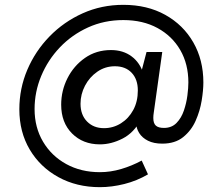

<svg xmlns="http://www.w3.org/2000/svg" viewBox="-20 -667 914 794"><path d="M393 107Q297 107 221.5 65.5Q146 24 103 -48.5Q60 -121 60 -215Q60 -301 93 -378.5Q126 -456 185 -516.5Q244 -577 322 -612Q400 -647 490 -647Q589 -647 663.5 -605.5Q738 -564 779.5 -491.5Q821 -419 821 -326Q821 -294 814 -251Q807 -208 789 -167.5Q771 -127 737.5 -100Q704 -73 651 -73Q616 -73 592 -85Q568 -97 555.5 -117Q543 -137 543 -160Q543 -163 543 -166Q543 -169 544 -172L547 -201L563 -173Q534 -118 487 -94Q440 -70 393 -70Q323 -70 278 -115Q233 -160 233 -234Q233 -292 259 -343.5Q285 -395 331.5 -427.5Q378 -460 439 -460Q489 -460 524 -434Q559 -408 573 -362L565 -372L586 -452H651L616 -202Q615 -197 614.5 -190.5Q614 -184 614 -179Q614 -157 624.5 -147.5Q635 -138 658 -138Q690 -138 710 -158.5Q730 -179 740.5 -210Q751 -241 755 -272.5Q759 -304 759 -326Q759 -402 725.5 -460Q692 -518 631.5 -551Q571 -584 490 -584Q411 -584 344 -553.5Q277 -523 227.5 -471Q178 -419 150.5 -353Q123 -287 123 -216Q123 -140 158 -81Q193 -22 254 11.5Q315 45 393 45Q437 45 481 32Q525 19 566 -3L592 54Q546 81 494 94Q442 107 393 107ZM410 -137Q448 -137 480 -157Q512 -177 531 -212Q550 -247 550 -293Q550 -339 524.5 -366Q499 -393 455 -393Q415 -393 382.5 -370.5Q350 -348 331.5 -312.5Q313 -277 313 -238Q313 -192 340 -164.5Q367 -137 410 -137Z"/></svg>

Font: Hanken Grotesk
Style: Italic
Weight: 400
Italic angle: -8°
Designer: Alfredo Marco Pradil
Foundry: Hanken Design Co.
Version: Version 3.013